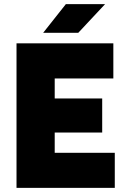

<svg xmlns="http://www.w3.org/2000/svg" viewBox="-20 -910 626 930"><path d="M60 0V-700H245V0ZM190 0V-170H536V0ZM190 -268V-433H475V-268ZM190 -530V-700H529V-530ZM189 -751 299 -890H489L359 -751Z"/></svg>

Font: Figtree Light Black
Style: Regular
Weight: 900
Version: Version 2.000